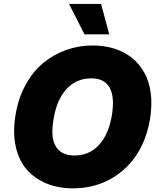

<svg xmlns="http://www.w3.org/2000/svg" viewBox="-20 -975 835 1004"><path d="M764.2 -350.9Q752.5 -281.2 725.5 -222.5Q698.5 -163.7 660.7 -121.3Q622.9 -78.8 575.3 -49Q527.7 -19.2 473.9 -4.6Q420.1 9.9 362.2 9.9Q285.2 9.9 223 -15.6Q160.9 -41.2 119.5 -88.8Q78.1 -136.4 62.1 -209.7Q46.2 -283 61.1 -373.6Q75.3 -460.6 113.1 -530.2Q150.9 -599.8 204.9 -644.7Q258.9 -689.6 325.3 -713.4Q391.7 -737.2 464.5 -737.2Q525.6 -737.2 577.6 -720.9Q629.6 -704.5 669.6 -672.8Q709.5 -641 735.1 -594.3Q760.7 -547.6 768.5 -486.5Q776.3 -425.4 764.2 -350.9ZM565.3 -373.6Q580.3 -468 553.3 -516.7Q526.3 -565.3 457.4 -565.3Q378.9 -565.3 327.4 -508.9Q275.9 -452.4 259.9 -350.9Q243.3 -257.1 271.7 -209.5Q300.1 -161.9 369.3 -161.9Q446.7 -161.9 497.5 -217Q548.3 -272 565.3 -373.6ZM421.9 -795.5 340.9 -954.5H508.5L551.1 -795.5Z"/></svg>

Font: Karasuma Gothic
Style: Italic
Weight: 900
Italic angle: -9.39999°
Designer: Rasmus Andersson / Ryoko Nishizuka
Foundry: Genbu
Version: Version 1.00